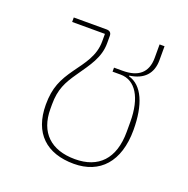

<svg xmlns="http://www.w3.org/2000/svg" viewBox="-106 -652 749 765"><g transform="rotate(20 268.5 -270.0)"><path d="M285 12C395 12 463 -61 463 -196C463 -303 432 -375 373 -391V-394C433 -402 465 -436 465 -493V-552H444V-495C444 -431 406 -403 342 -403H305V-386H339C402 -386 440 -325 440 -222V-180C440 -65 382 -7 283 -7C181 -7 123 -62 123 -162V-181C123 -245 142 -280 174 -326C212 -381 246 -424 246 -485V-516C246 -529 239 -536 225 -536H86V-517H225V-485C225 -424 190 -382 157 -336C120 -284 100 -244 100 -172C100 -51 169 12 285 12Z"/></g></svg>

Font: IBM Plex Thai Thin
Style: Regular
Weight: 100
Designer: Mike Abbink, Paul van der Laan, Pieter van Rosmalen, Ben Mitchell, Mark Frömberg
Foundry: Bold Monday
Version: Version 1.0